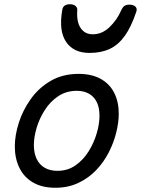

<svg xmlns="http://www.w3.org/2000/svg" viewBox="-20 -868 666 907"><path d="M241 19Q179 19 136 -6Q93 -31 71.5 -75.5Q50 -120 50 -176Q50 -229 69 -288.5Q88 -348 125.5 -400.5Q163 -453 219.5 -486Q276 -519 351 -519Q413 -519 455.5 -495.5Q498 -472 519.5 -429.5Q541 -387 541 -331Q541 -291 529.5 -243.5Q518 -196 494.5 -149.5Q471 -103 435 -65Q399 -27 350.5 -4Q302 19 241 19ZM251 -61Q300 -61 337 -87Q374 -113 399 -153.5Q424 -194 437 -238.5Q450 -283 450 -321Q450 -360 437 -386Q424 -412 400 -425.5Q376 -439 343 -439Q293 -439 255 -413.5Q217 -388 191.5 -348Q166 -308 153 -264Q140 -220 140 -183Q140 -144 153.5 -116.5Q167 -89 192 -75Q217 -61 251 -61ZM403 -618Q327 -618 292 -670.5Q257 -723 274 -820Q276 -835 285.5 -841.5Q295 -848 311 -848Q327 -848 336.5 -840Q346 -832 345 -820Q341 -765 361 -735.5Q381 -706 418 -706Q462 -706 497 -739.5Q532 -773 551 -816Q559 -834 567.5 -840Q576 -846 591 -846Q610 -846 619.5 -837Q629 -828 624 -813Q600 -741 569.5 -698.5Q539 -656 498.5 -637Q458 -618 403 -618Z"/></svg>

Font: Playwrite DE LA
Style: Regular
Weight: 400
Designer: Veronika Burian, José Scaglione
Foundry: TypeTogether
Version: Version 1.002